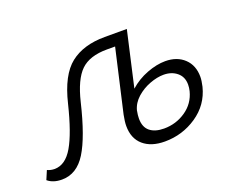

<svg xmlns="http://www.w3.org/2000/svg" viewBox="-98 -541 827 677"><g transform="rotate(-20 315.0 -202.5)"><path d="M614 -166Q614 -152 609 -130Q593 -67 539 -30.5Q485 6 419 6Q368 6 338.5 -19.5Q309 -45 309 -92Q309 -108 314 -133L368 -369H337Q272 -369 239 -337Q206 -305 187 -226Q158 -105 123 -48.5Q88 8 32 8Q-1 8 -21 -9L-7 -42Q6 -36 20 -36Q61 -36 89.5 -85Q118 -134 143 -236Q167 -336 216 -374.5Q265 -413 345 -413H428L381 -206Q410 -232 447 -246Q484 -260 516 -260Q560 -260 587 -234.5Q614 -209 614 -166ZM564 -155Q564 -184 544 -200.5Q524 -217 494 -217Q470 -217 442 -206.5Q414 -196 392 -176.5Q370 -157 363 -130V-129Q360 -114 360 -101Q360 -69 379 -53.5Q398 -38 432 -38Q477 -38 513.5 -63Q550 -88 561 -131Q564 -143 564 -155Z"/></g></svg>

Font: Ysabeau Infant Semilight
Style: Italic
Weight: 300
Italic angle: -12°
Designer: Christian Thalmann (Catharsis Fonts)
Version: Version 0.003